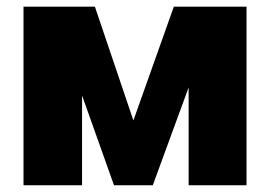

<svg xmlns="http://www.w3.org/2000/svg" viewBox="-20 -550 796 570"><path d="M496.1 -530.3H711.9V0H540V-290.5L433.6 0H318.4L223.6 -266.6V0H49.8V-530.3H261.7L376 -192.4Z"/></svg>

Font: Pretendard Std Black
Style: Regular
Weight: 900
Designer: Base glyphs from Inter by Rasmus Andersson; Hangeul glyphs from Noto Sans CJK(Source Han Sans) by Jang Soo-young and Kan
Foundry: Kil Hyung-jin
Version: Version 1.309